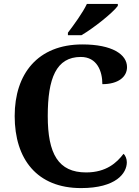

<svg xmlns="http://www.w3.org/2000/svg" viewBox="-20 -951 709 981"><path d="M327 -784V-771H396C458 -807 557 -886 582 -921V-931H424C403 -886 356 -822 327 -784ZM394 10C573 10 628 -66 628 -122C628 -139 621 -157 611 -165C577 -120 523 -70 420 -70C278 -70 224 -165 224 -358C224 -551 267 -660 393 -660C476 -660 503 -587 503 -521C584 -521 629 -558 629 -608C629 -673 553 -724 401 -724C173 -724 55 -574 55 -358C55 -137 170 10 394 10Z"/></svg>

Font: Noto Serif Georgian Bold
Style: Regular
Weight: 700
Designer: Monotype Design Team, Akaki Razmadze
Foundry: Google LLC
Version: Version 2.003